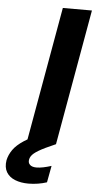

<svg xmlns="http://www.w3.org/2000/svg" viewBox="-137 -736 494 986"><g transform="rotate(5 110.0 -243.0)"><path d="M22 0 146 -700H296L172 0ZM48 214Q9 214 -21 202Q-51 190 -65.5 165.5Q-80 141 -74 104Q-68 76 -50 50Q-32 24 5.5 -0.5Q43 -25 105 -50L152 -69L172 0L119 24Q80 43 62 58Q44 73 41 91Q38 108 49 118Q60 128 82 128Q98 128 117.5 124Q137 120 159 113L143 199Q122 206 97.5 210Q73 214 48 214Z"/></g></svg>

Font: DM Sans 18pt Black
Style: Italic
Weight: 900
Italic angle: -10°
Designer: Colophon Foundry, Jonny Pinhorn
Foundry: Colophon Foundry
Version: Version 4.004;gftools[0.9.30]